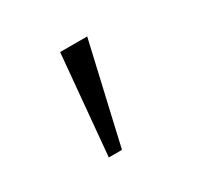

<svg xmlns="http://www.w3.org/2000/svg" viewBox="-74 -790 474 455"><g transform="rotate(-30 163.0 -563.0)"><path d="M108 -426 133 -700H207L144 -426Z"/></g></svg>

Font: Lexend Tera ExtraLight
Style: Regular
Weight: 250
Designer: Bonnie Shaver-Troup, Thomas Jockin
Foundry: Lexend
Version: Version 1.007